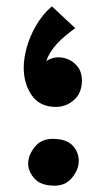

<svg xmlns="http://www.w3.org/2000/svg" viewBox="-20 -578 341 607"><path d="M157 -240Q106 -240 80.5 -276.5Q55 -313 55 -364Q55 -394 65 -429.5Q75 -465 95 -499Q115 -533 144 -558L218 -489Q184 -465 160.5 -440Q137 -415 126 -385Q150 -400 176 -396Q202 -392 220.5 -373Q239 -354 239 -324Q239 -284 214 -262Q189 -240 157 -240ZM153 9Q109 9 89 -13.5Q69 -36 69 -61Q69 -87 89.5 -113Q110 -139 146 -139Q189 -139 209 -118.5Q229 -98 229 -68Q229 -43 208.5 -17Q188 9 153 9Z"/></svg>

Font: Marhey
Style: Regular
Weight: 400
Designer: Nur Syamsi & Bustanul Arifin
Foundry: Namelatype
Version: Version 1.000; ttfautohint (v1.8.4.7-5d5b)